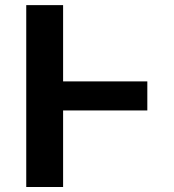

<svg xmlns="http://www.w3.org/2000/svg" viewBox="-20 -748 694 768"><path d="M569.3 -422.4V-306.2H191.9V-422.4ZM232.4 -727.5V0H85V-727.5Z"/></svg>

Font: Inter Cardless Tabular Bold
Style: Bold
Weight: 700
Designer: Rasmus Andersson
Foundry: rsms
Version: Version 4.000;git-4fc901f